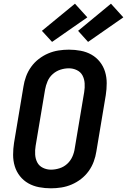

<svg xmlns="http://www.w3.org/2000/svg" viewBox="-20 -1012 688 1040"><path d="M256 8Q223 8 191.5 2Q160 -4 133.5 -19Q107 -34 88 -58Q69 -82 60 -111.5Q51 -141 51 -173.5Q51 -206 56 -238L107 -543Q111 -570 121 -597.5Q131 -625 148.5 -649.5Q166 -674 190 -692.5Q214 -711 241 -722.5Q268 -734 296.5 -738.5Q325 -743 353 -743Q386 -743 417.5 -737Q449 -731 475.5 -716Q502 -701 521 -677Q540 -653 549 -623.5Q558 -594 558 -561.5Q558 -529 553 -497L502 -192Q498 -165 488 -137.5Q478 -110 460.5 -85.5Q443 -61 419 -42.5Q395 -24 368 -12.5Q341 -1 312.5 3.5Q284 8 256 8ZM256 -93Q279 -93 302.5 -100.5Q326 -108 344 -124.5Q362 -141 372 -163.5Q382 -186 385 -209L436 -513Q440 -537 438.5 -560.5Q437 -584 427 -603Q417 -622 396.5 -632Q376 -642 353 -642Q330 -642 307 -634.5Q284 -627 265.5 -610.5Q247 -594 237.5 -571.5Q228 -549 224 -526L173 -222Q169 -198 170.5 -174.5Q172 -151 182 -132Q192 -113 212.5 -103Q233 -93 256 -93ZM457 -785 403 -845 581 -992 648 -918ZM262 -785 207 -845 386 -992 453 -918Z"/></svg>

Font: Iosevka Extended
Style: Bold Italic
Weight: 700
Width: 7
Italic angle: -9°
Monospace: yes
Designer: Belleve Invis
Foundry: Belleve Invis
Version: Version 32.5.0; ttfautohint (v1.8.4)